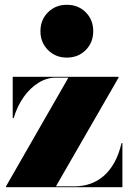

<svg xmlns="http://www.w3.org/2000/svg" viewBox="-20 -780 540 800"><path d="M5 0V-3.5L265 -456.5H212Q175 -456.5 140.5 -435.2Q106 -414 79 -376.2Q52 -338.5 37 -288H33V-460H474V-456.5L213 -3.5H288.5Q325 -3.5 356 -14.2Q387 -25 412.5 -47.2Q438 -69.5 456.8 -103.5Q475.5 -137.5 486.5 -184H490V0ZM258.5 -540Q211.5 -540 180 -571.5Q148.5 -603 148.5 -650Q148.5 -697.5 180 -728.8Q211.5 -760 258.5 -760Q306 -760 337.2 -728.8Q368.5 -697.5 368.5 -650Q368.5 -603 337.2 -571.5Q306 -540 258.5 -540Z"/></svg>

Font: Bodoni Moda 48pt Black
Style: Regular
Weight: 900
Designer: Owen Earl
Foundry: indestructible type
Version: Version 2.004